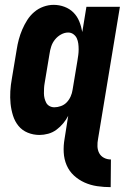

<svg xmlns="http://www.w3.org/2000/svg" viewBox="-20 -548 540 791"><path d="M436 223Q408 223 380.5 219Q353 215 328.5 204Q304 193 284.5 175Q265 157 254.5 132.5Q244 108 242.5 80Q241 52 246 24L261 -71Q253 -55 240.5 -40Q228 -25 212.5 -13.5Q197 -2 178.5 3Q160 8 143 8Q117 8 94 -1.5Q71 -11 56 -29.5Q41 -48 33.5 -72Q26 -96 23.5 -121Q21 -146 22.5 -172Q24 -198 29 -225L49 -345Q52 -365 57.5 -385.5Q63 -406 71.5 -426Q80 -446 92 -465Q104 -484 121 -498.5Q138 -513 159 -520.5Q180 -528 201 -528Q224 -528 245.5 -520Q267 -512 282.5 -496.5Q298 -481 306.5 -460Q315 -439 319 -416L336 -520H474L384 24Q381 39 381.5 54.5Q382 70 388.5 82.5Q395 95 408 102Q421 109 437 109ZM204 -106Q217 -106 231 -111Q245 -116 255 -126.5Q265 -137 271 -150.5Q277 -164 279 -178L299 -298Q301 -310 302.5 -321.5Q304 -333 304 -345Q304 -357 302.5 -368.5Q301 -380 296.5 -390Q292 -400 282.5 -407Q273 -414 261 -414Q246 -414 231.5 -406Q217 -398 206.5 -385Q196 -372 191 -356.5Q186 -341 184 -326L164 -206Q162 -195 161.5 -184.5Q161 -174 161 -163.5Q161 -153 163.5 -143Q166 -133 170.5 -124.5Q175 -116 184 -111Q193 -106 204 -106Z"/></svg>

Font: Iosevka Heavy
Style: Italic
Weight: 900
Italic angle: -9°
Monospace: yes
Designer: Belleve Invis
Foundry: Belleve Invis
Version: Version 32.5.0; ttfautohint (v1.8.4)